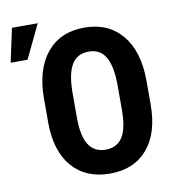

<svg xmlns="http://www.w3.org/2000/svg" viewBox="-163 -859 862 946"><g transform="rotate(-10 268.5 -386.0)"><path d="M423.3 -410.6Q423.3 -506.8 396 -553.7Q369.1 -600.6 311.5 -600.6Q253.9 -600.6 226.6 -555.7Q199.2 -510.7 198.2 -418V-291.5Q198.2 -198.2 226.1 -154.3Q253.9 -110.4 311 -109.9Q368.2 -110.4 395.5 -153.3Q422.9 -196.3 423.3 -287.1ZM567.4 -291.5Q567.4 -148.4 500 -69.3Q432.6 9.8 312.5 9.8Q192.4 9.8 124 -68.4Q55.7 -146.5 54.7 -288.1V-409.7Q54.7 -556.6 122.6 -638.7Q190.4 -720.7 310.1 -720.7Q429.7 -720.7 498 -639.6Q566.4 -558.6 567.4 -413.1ZM-40 -781.7H88.9L8.3 -613.3H-76.2Z"/></g></svg>

Font: RobotoCondensed-Bold
Style: Bold
Weight: 700
Designer: Google
Version: Version 2.001240; 2014